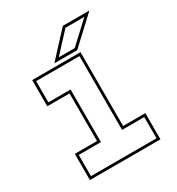

<svg xmlns="http://www.w3.org/2000/svg" viewBox="-166 -793 827 898"><g transform="rotate(-30 247.5 -344.0)"><path d="M57 0V-141.5H177V-398.5H57V-540H318V-141.5H438V0ZM70.5 -13.5H424.5V-128H304.5V-526.5H70.5V-412H190.5V-128H70.5ZM186 -556 308 -688H451.5L309.5 -556ZM218 -570H304L416 -674H314Z"/></g></svg>

Font: Tourney Thin
Style: Regular
Weight: 100
Designer: Tyler Finck
Foundry: Etcetera Type Co
Version: Version 1.015